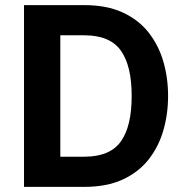

<svg xmlns="http://www.w3.org/2000/svg" viewBox="-20 -729 724 749"><path d="M635.7 -354.5Q635.7 -284.2 617.2 -220.2Q598.6 -156.2 559.6 -106.7Q520.5 -57.1 458.5 -28.6Q396.5 0 309.1 0H73.7V-709H309.1Q396.5 -709 458.5 -680.4Q520.5 -651.9 559.6 -602.3Q598.6 -552.7 617.2 -489Q635.7 -425.3 635.7 -354.5ZM493.7 -354.5Q493.7 -472.7 451.2 -532Q408.7 -591.3 309.1 -591.3H215.3V-117.7H309.1Q408.7 -117.7 451.2 -176.8Q493.7 -235.8 493.7 -354.5Z"/></svg>

Font: Estedad-FD Bold
Style: Regular
Weight: 700
Designer: Amin Abedi
Version: Version 7.3